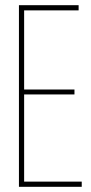

<svg xmlns="http://www.w3.org/2000/svg" viewBox="-20 -720 351 740"><path d="M53 0V-700H283V-680H73V-375H267V-356H73V-20H295V0Z"/></svg>

Font: Georama Condensed Thin
Style: Regular
Weight: 100
Width: 3
Designer: Jean-Baptiste Levee
Foundry: Production Type
Version: Version 1.000